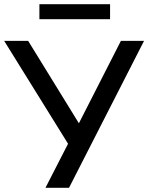

<svg xmlns="http://www.w3.org/2000/svg" viewBox="-27 -901 711 921"><path d="M191 0 310 -232 309 -196 -7 -705H108L358 -299H346L553 -705H664L304 0ZM162 -809V-881H501V-809Z"/></svg>

Font: NunitoSans_10ptSemiBold
Style: Regular
Weight: 600
Designer: Vernon Adams
Foundry: Vernon Adams
Version: Version 3.101;gftools[0.9.27]